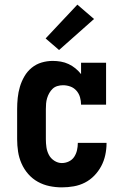

<svg xmlns="http://www.w3.org/2000/svg" viewBox="-20 -801 540 829"><path d="M247 8Q220 8 193.5 2.5Q167 -3 143.5 -16Q120 -29 102 -49.5Q84 -70 73 -95Q62 -120 58 -146.5Q54 -173 54 -200V-330Q54 -354 56.5 -378.5Q59 -403 66 -426.5Q73 -450 85.5 -471.5Q98 -493 117 -508.5Q136 -524 159.5 -531Q183 -538 208 -538Q225 -538 242.5 -535Q260 -532 276 -524.5Q292 -517 305.5 -506Q319 -495 330 -481V-530H438V-349H330Q330 -365 325.5 -381Q321 -397 310 -409.5Q299 -422 283.5 -427.5Q268 -433 252 -433Q240 -433 228 -429.5Q216 -426 207.5 -418Q199 -410 193 -399.5Q187 -389 183.5 -377.5Q180 -366 179 -354Q178 -342 178 -330V-200Q178 -182 180.5 -165Q183 -148 191 -132.5Q199 -117 214.5 -107Q230 -97 247 -97Q263 -97 277.5 -104Q292 -111 300.5 -124Q309 -137 312.5 -152.5Q316 -168 316 -183Q316 -183 316 -183.5Q316 -184 316 -184H440Q440 -184 440 -183.5Q440 -183 440 -182Q440 -157 434.5 -131.5Q429 -106 417 -83.5Q405 -61 387 -42.5Q369 -24 346.5 -12.5Q324 -1 298.5 3.5Q273 8 247 8ZM235 -585 177 -635 314 -781 386 -719Z"/></svg>

Font: Iosevka Slab Extrabold
Style: Regular
Weight: 800
Monospace: yes
Designer: Belleve Invis
Foundry: Belleve Invis
Version: Version 11.1.1; ttfautohint (v1.8.3)